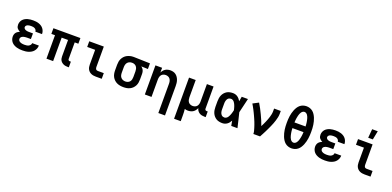

<svg xmlns="http://www.w3.org/2000/svg" viewBox="7 -1882 6586 3222"><g transform="rotate(20 3300.0 -271.0)"><path d="M298 8Q271 8 244.5 5.5Q218 3 192.5 -4.5Q167 -12 143 -25Q119 -38 101.5 -58Q84 -78 74.5 -103.5Q65 -129 65 -156Q65 -175 70.5 -194Q76 -213 88 -228Q100 -243 116.5 -253.5Q133 -264 151 -272Q136 -279 122.5 -289Q109 -299 99 -312Q89 -325 85 -341.5Q81 -358 81 -375Q81 -399 89.5 -423Q98 -447 114.5 -465.5Q131 -484 153 -496.5Q175 -509 199 -516Q223 -523 248 -525.5Q273 -528 297 -528Q323 -528 348 -525Q373 -522 397 -514Q421 -506 443 -492Q465 -478 480.5 -458Q496 -438 504.5 -413.5Q513 -389 513 -364V-362H394V-363Q394 -379 384.5 -393Q375 -407 360.5 -414.5Q346 -422 330 -424.5Q314 -427 297 -427Q282 -427 266.5 -425.5Q251 -424 236.5 -418.5Q222 -413 211 -401Q200 -389 200 -373Q200 -363 205.5 -353.5Q211 -344 219.5 -338.5Q228 -333 238 -329.5Q248 -326 258.5 -324Q269 -322 279.5 -321.5Q290 -321 300 -321H366V-220H300Q288 -220 275.5 -219Q263 -218 251 -216Q239 -214 227.5 -210Q216 -206 206 -198.5Q196 -191 190 -180Q184 -169 184 -157Q184 -145 189.5 -134Q195 -123 205 -115.5Q215 -108 226.5 -103.5Q238 -99 249.5 -97Q261 -95 273.5 -94Q286 -93 298 -93Q316 -93 334.5 -95.5Q353 -98 369.5 -106Q386 -114 398 -129.5Q410 -145 410 -163H529Q529 -136 519.5 -110.5Q510 -85 493 -64Q476 -43 453 -29Q430 -15 404 -6.5Q378 2 351.5 5Q325 8 298 8Z M1107 8Q1088 8 1069 5.5Q1050 3 1032.5 -4.5Q1015 -12 1000 -24Q985 -36 975 -52Q965 -68 961 -86.5Q957 -105 957 -124V-419H843V0H724V-419H659V-520H1141V-419H1076V-124Q1076 -118 1077.5 -112Q1079 -106 1083.5 -101.5Q1088 -97 1094.5 -95Q1101 -93 1107 -93H1126V8Z M1604 0Q1582 0 1561 -3.5Q1540 -7 1520.5 -15.5Q1501 -24 1485 -38.5Q1469 -53 1459 -72Q1449 -91 1445 -112Q1441 -133 1441 -155V-419H1299V-520H1559V-155Q1559 -145 1561 -135Q1563 -125 1569 -117Q1575 -109 1584.5 -105Q1594 -101 1604 -101H1711V0Z M2099 8Q2069 8 2039.5 3Q2010 -2 1983 -14.5Q1956 -27 1934 -48Q1912 -69 1898 -95Q1884 -121 1878.5 -150.5Q1873 -180 1873 -210V-310Q1873 -339 1878 -367Q1883 -395 1896 -420.5Q1909 -446 1929 -467Q1949 -488 1974.5 -501Q2000 -514 2027.5 -521Q2055 -528 2084 -528H2100L2383 -520V-419L2264 -423Q2277 -413 2288 -400.5Q2299 -388 2306 -373.5Q2313 -359 2316 -342.5Q2319 -326 2319 -310V-210Q2319 -181 2314 -151.5Q2309 -122 2295.5 -96Q2282 -70 2261 -49Q2240 -28 2213.5 -15Q2187 -2 2158 3Q2129 8 2099 8ZM2099 -93Q2121 -93 2142 -101.5Q2163 -110 2176.5 -127Q2190 -144 2195 -166Q2200 -188 2200 -210V-310Q2200 -331 2195.5 -351.5Q2191 -372 2179 -389.5Q2167 -407 2148 -416.5Q2129 -426 2108 -427H2093Q2071 -427 2050.5 -418Q2030 -409 2016.5 -392Q2003 -375 1997.5 -353.5Q1992 -332 1992 -310V-210Q1992 -187 1997.5 -165Q2003 -143 2018 -126Q2033 -109 2054.5 -101Q2076 -93 2099 -93Z M2800 215V-310Q2800 -332 2795 -353.5Q2790 -375 2777 -392.5Q2764 -410 2743 -418.5Q2722 -427 2700 -427Q2678 -427 2657 -418.5Q2636 -410 2623 -392.5Q2610 -375 2605 -353.5Q2600 -332 2600 -310V0H2481V-520H2600V-434Q2609 -455 2624 -473.5Q2639 -492 2659 -504.5Q2679 -517 2702 -522.5Q2725 -528 2748 -528Q2774 -528 2800 -521Q2826 -514 2846.5 -498Q2867 -482 2881.5 -460Q2896 -438 2904.5 -413Q2913 -388 2916 -362Q2919 -336 2919 -310V215Z M3081 215V-520H3200V-210Q3200 -188 3205 -166.5Q3210 -145 3223 -127.5Q3236 -110 3257 -101.5Q3278 -93 3300 -93Q3322 -93 3343 -101.5Q3364 -110 3377 -127.5Q3390 -145 3395 -166.5Q3400 -188 3400 -210V-520H3519V-124Q3519 -118 3521 -112Q3523 -106 3527.5 -101.5Q3532 -97 3538 -95Q3544 -93 3550 -93H3570V8H3550Q3526 8 3502 3.5Q3478 -1 3457 -14Q3436 -27 3421.5 -47.5Q3407 -68 3403 -92Q3393 -70 3378.5 -50.5Q3364 -31 3344 -17.5Q3324 -4 3300 2Q3276 8 3252 8Q3237 8 3222.5 6Q3208 4 3194 -1Q3197 26 3198.5 53Q3200 80 3200 107V215Z M3865 8Q3837 8 3809 2.5Q3781 -3 3757 -17.5Q3733 -32 3714.5 -53.5Q3696 -75 3685 -100.5Q3674 -126 3669.5 -154Q3665 -182 3665 -210V-310Q3665 -338 3669.5 -366Q3674 -394 3685 -419.5Q3696 -445 3714.5 -466.5Q3733 -488 3757 -502.5Q3781 -517 3809 -522.5Q3837 -528 3865 -528Q3887 -528 3909 -521.5Q3931 -515 3949 -502Q3967 -489 3981.5 -471.5Q3996 -454 4007 -435Q4011 -456 4014.5 -477.5Q4018 -499 4022 -520H4133Q4117 -456 4102.5 -391.5Q4088 -327 4072 -263Q4089 -198 4104 -132Q4119 -66 4135 0H4024Q4020 -22 4016 -44.5Q4012 -67 4008 -89Q3997 -69 3983 -51Q3969 -33 3950.5 -19.5Q3932 -6 3910 1Q3888 8 3865 8ZM3865 -93Q3883 -93 3899 -103Q3915 -113 3925.5 -127.5Q3936 -142 3943.5 -159Q3951 -176 3957 -193Q3963 -210 3967.5 -227.5Q3972 -245 3976 -263Q3972 -280 3967.5 -297.5Q3963 -315 3957 -331.5Q3951 -348 3943.5 -364Q3936 -380 3925 -394.5Q3914 -409 3898.5 -418Q3883 -427 3865 -427Q3852 -427 3839 -422.5Q3826 -418 3816 -409Q3806 -400 3800 -388Q3794 -376 3790 -363Q3786 -350 3785 -336.5Q3784 -323 3784 -310V-210Q3784 -197 3785 -183.5Q3786 -170 3790 -157Q3794 -144 3800 -132Q3806 -120 3816 -111Q3826 -102 3839 -97.5Q3852 -93 3865 -93Z M4419 0Q4419 -26 4412.5 -51Q4406 -76 4398.5 -100.5Q4391 -125 4382.5 -149.5Q4374 -174 4364.5 -198Q4355 -222 4344.5 -245.5Q4334 -269 4323.5 -292.5Q4313 -316 4301.5 -339Q4290 -362 4278.5 -385Q4267 -408 4254 -430.5Q4241 -453 4228 -475L4329 -528Q4355 -486 4378 -442Q4401 -398 4422.5 -353Q4444 -308 4463.5 -262.5Q4483 -217 4499 -170Q4511 -193 4522.5 -217Q4534 -241 4544.5 -265.5Q4555 -290 4564.5 -314.5Q4574 -339 4581.5 -364.5Q4589 -390 4594.5 -416Q4600 -442 4600 -468V-520H4719V-468Q4719 -436 4712 -405Q4705 -374 4696 -344Q4687 -314 4675.5 -284.5Q4664 -255 4651 -226Q4638 -197 4624.5 -168.5Q4611 -140 4597 -111.5Q4583 -83 4568 -55.5Q4553 -28 4538 0Z M5100 8Q5070 8 5040.5 -1.5Q5011 -11 4987.5 -30.5Q4964 -50 4947.5 -76Q4931 -102 4919.5 -130Q4908 -158 4900.5 -187.5Q4893 -217 4888.5 -246.5Q4884 -276 4882.5 -306.5Q4881 -337 4881 -368Q4881 -398 4882.5 -428.5Q4884 -459 4888.5 -488.5Q4893 -518 4900.5 -547.5Q4908 -577 4919.5 -605Q4931 -633 4947.5 -659Q4964 -685 4987.5 -704.5Q5011 -724 5040.5 -733.5Q5070 -743 5100 -743Q5130 -743 5159.5 -733.5Q5189 -724 5212.5 -704.5Q5236 -685 5252.5 -659Q5269 -633 5280.5 -605Q5292 -577 5299.5 -547.5Q5307 -518 5311.5 -488.5Q5316 -459 5317.5 -428.5Q5319 -398 5319 -368Q5319 -337 5317.5 -306.5Q5316 -276 5311.5 -246.5Q5307 -217 5299.5 -187.5Q5292 -158 5280.5 -130Q5269 -102 5252.5 -76Q5236 -50 5212.5 -30.5Q5189 -11 5159.5 -1.5Q5130 8 5100 8ZM5199 -418Q5198 -434 5197 -451Q5196 -468 5193.5 -484Q5191 -500 5188 -516.5Q5185 -533 5180.5 -549Q5176 -565 5170 -580.5Q5164 -596 5154.5 -609.5Q5145 -623 5131 -632.5Q5117 -642 5100 -642Q5083 -642 5069 -632.5Q5055 -623 5045.5 -609.5Q5036 -596 5030 -580.5Q5024 -565 5019.5 -549Q5015 -533 5012 -516.5Q5009 -500 5006.5 -484Q5004 -468 5003 -451Q5002 -434 5001 -418ZM5100 -93Q5117 -93 5131 -102.5Q5145 -112 5154.5 -125.5Q5164 -139 5170 -154.5Q5176 -170 5180.5 -186Q5185 -202 5188 -218.5Q5191 -235 5193.5 -251Q5196 -267 5197 -284Q5198 -301 5199 -317H5001Q5002 -301 5003 -284Q5004 -267 5006.5 -251Q5009 -235 5012 -218.5Q5015 -202 5019.5 -186Q5024 -170 5030 -154.5Q5036 -139 5045.5 -125.5Q5055 -112 5069 -102.5Q5083 -93 5100 -93Z M5698 8Q5671 8 5644.5 5.5Q5618 3 5592.5 -4.5Q5567 -12 5543 -25Q5519 -38 5501.5 -58Q5484 -78 5474.5 -103.5Q5465 -129 5465 -156Q5465 -175 5470.5 -194Q5476 -213 5488 -228Q5500 -243 5516.5 -253.5Q5533 -264 5551 -272Q5536 -279 5522.5 -289Q5509 -299 5499 -312Q5489 -325 5485 -341.5Q5481 -358 5481 -375Q5481 -399 5489.5 -423Q5498 -447 5514.5 -465.5Q5531 -484 5553 -496.5Q5575 -509 5599 -516Q5623 -523 5648 -525.5Q5673 -528 5697 -528Q5723 -528 5748 -525Q5773 -522 5797 -514Q5821 -506 5843 -492Q5865 -478 5880.5 -458Q5896 -438 5904.5 -413.5Q5913 -389 5913 -364V-362H5794V-363Q5794 -379 5784.5 -393Q5775 -407 5760.5 -414.5Q5746 -422 5730 -424.5Q5714 -427 5697 -427Q5682 -427 5666.5 -425.5Q5651 -424 5636.5 -418.5Q5622 -413 5611 -401Q5600 -389 5600 -373Q5600 -363 5605.5 -353.5Q5611 -344 5619.5 -338.5Q5628 -333 5638 -329.5Q5648 -326 5658.5 -324Q5669 -322 5679.5 -321.5Q5690 -321 5700 -321H5766V-220H5700Q5688 -220 5675.5 -219Q5663 -218 5651 -216Q5639 -214 5627.5 -210Q5616 -206 5606 -198.5Q5596 -191 5590 -180Q5584 -169 5584 -157Q5584 -145 5589.5 -134Q5595 -123 5605 -115.5Q5615 -108 5626.5 -103.5Q5638 -99 5649.5 -97Q5661 -95 5673.5 -94Q5686 -93 5698 -93Q5716 -93 5734.5 -95.5Q5753 -98 5769.5 -106Q5786 -114 5798 -129.5Q5810 -145 5810 -163H5929Q5929 -136 5919.5 -110.5Q5910 -85 5893 -64Q5876 -43 5853 -29Q5830 -15 5804 -6.5Q5778 2 5751.5 5Q5725 8 5698 8Z M6404 0Q6382 0 6361 -3.5Q6340 -7 6320.5 -15.5Q6301 -24 6285 -38.5Q6269 -53 6259 -72Q6249 -91 6245 -112Q6241 -133 6241 -155V-419H6099V-520H6359V-155Q6359 -145 6361 -135Q6363 -125 6369 -117Q6375 -109 6384.5 -105Q6394 -101 6404 -101H6511V0ZM6251 -600 6265 -757H6365L6334 -600Z"/></g></svg>

Font: Iosevka Fixed Extended
Style: Bold
Weight: 700
Width: 7
Monospace: yes
Designer: Belleve Invis
Foundry: Belleve Invis
Version: Version 24.1.1; ttfautohint (v1.8.4)